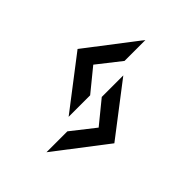

<svg xmlns="http://www.w3.org/2000/svg" viewBox="-232 -957 1057 1057"><g transform="rotate(45 296.5 -428.0)"><path d="M322.3 -16.7 551.7 -315.7 322.3 -614.8 322.3 -447.1 429.5 -315.7 322.3 -179.4ZM270.7 -240.7 270.7 -408.3 163.5 -539.7 270.7 -676 270.7 -838.8 41.3 -539.7Z"/></g></svg>

Font: Stormning
Style: Light
Weight: 400
Designer: Robert Jablonski, Mew Too
Foundry: Cannot Into Space Fonts
Version: Version 0.90